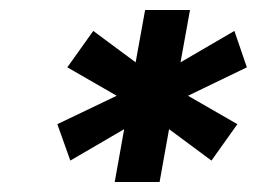

<svg xmlns="http://www.w3.org/2000/svg" viewBox="-20 -785 515 385"><path d="M229 -526 121 -463 95 -536 214 -593 115 -650 167 -723 252 -660 271 -765H361L342 -660L450 -723L475 -650L357 -593L456 -536L404 -463L319 -526L300 -420H210Z"/></svg>

Font: Bai Jamjuree SemiBold
Style: Italic
Weight: 600
Italic angle: -10°
Version: Version 1.000; ttfautohint (v1.6)